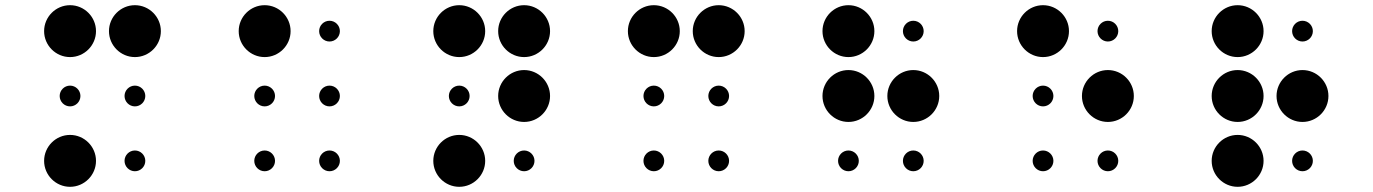

<svg xmlns="http://www.w3.org/2000/svg" viewBox="-20 -670 5290 740"><path d="M150 -550C150 -495 195 -450 250 -450C305 -450 350 -495 350 -550C350 -605 305 -650 250 -650C195 -650 150 -605 150 -550ZM210 -300C210 -278 228 -260 250 -260C272 -260 290 -278 290 -300C290 -322 272 -340 250 -340C228 -340 210 -322 210 -300ZM150 -50C150 5 195 50 250 50C305 50 350 5 350 -50C350 -105 305 -150 250 -150C195 -150 150 -105 150 -50ZM400 -550C400 -495 445 -450 500 -450C555 -450 600 -495 600 -550C600 -605 555 -650 500 -650C445 -650 400 -605 400 -550ZM460 -300C460 -278 478 -260 500 -260C522 -260 540 -278 540 -300C540 -322 522 -340 500 -340C478 -340 460 -322 460 -300ZM460 -50C460 -28 478 -10 500 -10C522 -10 540 -28 540 -50C540 -72 522 -90 500 -90C478 -90 460 -72 460 -50Z M900 -550C900 -495 945 -450 1000 -450C1055 -450 1100 -495 1100 -550C1100 -605 1055 -650 1000 -650C945 -650 900 -605 900 -550ZM960 -300C960 -278 978 -260 1000 -260C1022 -260 1040 -278 1040 -300C1040 -322 1022 -340 1000 -340C978 -340 960 -322 960 -300ZM960 -50C960 -28 978 -10 1000 -10C1022 -10 1040 -28 1040 -50C1040 -72 1022 -90 1000 -90C978 -90 960 -72 960 -50ZM1210 -550C1210 -528 1228 -510 1250 -510C1272 -510 1290 -528 1290 -550C1290 -572 1272 -590 1250 -590C1228 -590 1210 -572 1210 -550ZM1210 -300C1210 -278 1228 -260 1250 -260C1272 -260 1290 -278 1290 -300C1290 -322 1272 -340 1250 -340C1228 -340 1210 -322 1210 -300ZM1210 -50C1210 -28 1228 -10 1250 -10C1272 -10 1290 -28 1290 -50C1290 -72 1272 -90 1250 -90C1228 -90 1210 -72 1210 -50Z M1650 -550C1650 -495 1695 -450 1750 -450C1805 -450 1850 -495 1850 -550C1850 -605 1805 -650 1750 -650C1695 -650 1650 -605 1650 -550ZM1710 -300C1710 -278 1728 -260 1750 -260C1772 -260 1790 -278 1790 -300C1790 -322 1772 -340 1750 -340C1728 -340 1710 -322 1710 -300ZM1650 -50C1650 5 1695 50 1750 50C1805 50 1850 5 1850 -50C1850 -105 1805 -150 1750 -150C1695 -150 1650 -105 1650 -50ZM1900 -550C1900 -495 1945 -450 2000 -450C2055 -450 2100 -495 2100 -550C2100 -605 2055 -650 2000 -650C1945 -650 1900 -605 1900 -550ZM1900 -300C1900 -245 1945 -200 2000 -200C2055 -200 2100 -245 2100 -300C2100 -355 2055 -400 2000 -400C1945 -400 1900 -355 1900 -300ZM1960 -50C1960 -28 1978 -10 2000 -10C2022 -10 2040 -28 2040 -50C2040 -72 2022 -90 2000 -90C1978 -90 1960 -72 1960 -50Z M2400 -550C2400 -495 2445 -450 2500 -450C2555 -450 2600 -495 2600 -550C2600 -605 2555 -650 2500 -650C2445 -650 2400 -605 2400 -550ZM2460 -300C2460 -278 2478 -260 2500 -260C2522 -260 2540 -278 2540 -300C2540 -322 2522 -340 2500 -340C2478 -340 2460 -322 2460 -300ZM2460 -50C2460 -28 2478 -10 2500 -10C2522 -10 2540 -28 2540 -50C2540 -72 2522 -90 2500 -90C2478 -90 2460 -72 2460 -50ZM2650 -550C2650 -495 2695 -450 2750 -450C2805 -450 2850 -495 2850 -550C2850 -605 2805 -650 2750 -650C2695 -650 2650 -605 2650 -550ZM2710 -300C2710 -278 2728 -260 2750 -260C2772 -260 2790 -278 2790 -300C2790 -322 2772 -340 2750 -340C2728 -340 2710 -322 2710 -300ZM2710 -50C2710 -28 2728 -10 2750 -10C2772 -10 2790 -28 2790 -50C2790 -72 2772 -90 2750 -90C2728 -90 2710 -72 2710 -50Z M3150 -550C3150 -495 3195 -450 3250 -450C3305 -450 3350 -495 3350 -550C3350 -605 3305 -650 3250 -650C3195 -650 3150 -605 3150 -550ZM3150 -300C3150 -245 3195 -200 3250 -200C3305 -200 3350 -245 3350 -300C3350 -355 3305 -400 3250 -400C3195 -400 3150 -355 3150 -300ZM3210 -50C3210 -28 3228 -10 3250 -10C3272 -10 3290 -28 3290 -50C3290 -72 3272 -90 3250 -90C3228 -90 3210 -72 3210 -50ZM3460 -550C3460 -528 3478 -510 3500 -510C3522 -510 3540 -528 3540 -550C3540 -572 3522 -590 3500 -590C3478 -590 3460 -572 3460 -550ZM3400 -300C3400 -245 3445 -200 3500 -200C3555 -200 3600 -245 3600 -300C3600 -355 3555 -400 3500 -400C3445 -400 3400 -355 3400 -300ZM3460 -50C3460 -28 3478 -10 3500 -10C3522 -10 3540 -28 3540 -50C3540 -72 3522 -90 3500 -90C3478 -90 3460 -72 3460 -50Z M3900 -550C3900 -495 3945 -450 4000 -450C4055 -450 4100 -495 4100 -550C4100 -605 4055 -650 4000 -650C3945 -650 3900 -605 3900 -550ZM3960 -300C3960 -278 3978 -260 4000 -260C4022 -260 4040 -278 4040 -300C4040 -322 4022 -340 4000 -340C3978 -340 3960 -322 3960 -300ZM3960 -50C3960 -28 3978 -10 4000 -10C4022 -10 4040 -28 4040 -50C4040 -72 4022 -90 4000 -90C3978 -90 3960 -72 3960 -50ZM4210 -550C4210 -528 4228 -510 4250 -510C4272 -510 4290 -528 4290 -550C4290 -572 4272 -590 4250 -590C4228 -590 4210 -572 4210 -550ZM4150 -300C4150 -245 4195 -200 4250 -200C4305 -200 4350 -245 4350 -300C4350 -355 4305 -400 4250 -400C4195 -400 4150 -355 4150 -300ZM4210 -50C4210 -28 4228 -10 4250 -10C4272 -10 4290 -28 4290 -50C4290 -72 4272 -90 4250 -90C4228 -90 4210 -72 4210 -50Z M4650 -550C4650 -495 4695 -450 4750 -450C4805 -450 4850 -495 4850 -550C4850 -605 4805 -650 4750 -650C4695 -650 4650 -605 4650 -550ZM4650 -300C4650 -245 4695 -200 4750 -200C4805 -200 4850 -245 4850 -300C4850 -355 4805 -400 4750 -400C4695 -400 4650 -355 4650 -300ZM4650 -50C4650 5 4695 50 4750 50C4805 50 4850 5 4850 -50C4850 -105 4805 -150 4750 -150C4695 -150 4650 -105 4650 -50ZM4960 -550C4960 -528 4978 -510 5000 -510C5022 -510 5040 -528 5040 -550C5040 -572 5022 -590 5000 -590C4978 -590 4960 -572 4960 -550ZM4900 -300C4900 -245 4945 -200 5000 -200C5055 -200 5100 -245 5100 -300C5100 -355 5055 -400 5000 -400C4945 -400 4900 -355 4900 -300ZM4960 -50C4960 -28 4978 -10 5000 -10C5022 -10 5040 -28 5040 -50C5040 -72 5022 -90 5000 -90C4978 -90 4960 -72 4960 -50Z"/></svg>

Font: APH Braille Shadows
Style: Regular
Weight: 400
Designer: M R Gray
Version: Version 1.1